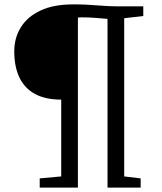

<svg xmlns="http://www.w3.org/2000/svg" viewBox="-20 -855 737 875"><path d="M259 -51V-401Q187 -401 139.5 -426.8Q92 -452.5 68.5 -501.8Q45 -551 45 -621Q45 -682.5 75.2 -731Q105.5 -779.5 165 -807.2Q224.5 -835 313 -835Q346.5 -835 372.2 -833.8Q398 -832.5 422 -830.5Q446 -828.5 474 -827.2Q502 -826 540 -826H633V-782L546 -772V-51L621 -42V0H470V-769Q452 -770.5 419.5 -773.2Q387 -776 353 -776Q348.5 -776 343.8 -775.5Q339 -775 335 -775V0H161V-42Z"/></svg>

Font: Merriweather Light 18pt Light
Style: Regular
Weight: 300
Version: Version 2.100